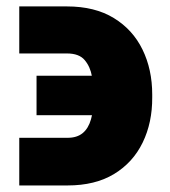

<svg xmlns="http://www.w3.org/2000/svg" viewBox="-20 -563 531 598"><path d="M40 -133.8H190.4Q219.7 -133.8 237.5 -148.4Q255.4 -163.1 263.4 -191.4Q271.5 -219.7 271.5 -259.8V-268.6Q271.5 -295.4 266.4 -325.2Q261.2 -355 243.9 -375.7Q226.6 -396.5 188.5 -396.5H40V-543H188.5Q275.4 -543 334.5 -506.8Q393.6 -470.7 423.8 -408.7Q454.1 -346.7 454.1 -268.6V-259.8Q454.6 -181.2 424.3 -118.9Q394 -56.6 335.2 -21Q276.4 14.6 190.4 14.6H40ZM93.8 -204.1V-327.1H309.6V-204.1Z"/></svg>

Font: Inter 28pt Black
Style: Regular
Weight: 900
Designer: Rasmus Andersson
Foundry: rsms
Version: Version 4.001;git-66647c0bb